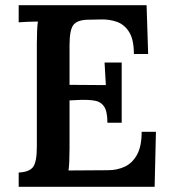

<svg xmlns="http://www.w3.org/2000/svg" viewBox="-20 -720 663 740"><path d="M394 -247Q394 -290 381.5 -309Q369 -328 345.5 -332Q322 -336 289 -335L248 -333V-148Q248 -121 247 -98.5Q246 -76 244 -63L397 -64Q431 -64 460.5 -77.5Q490 -91 508 -123.5Q526 -156 526 -212H581L576 0H52V-55Q93 -57 107.5 -76.5Q122 -96 122 -154V-553Q122 -578 123 -601Q124 -624 126 -637Q109 -637 87 -636Q65 -635 52 -634V-700H545L551 -512H496Q496 -568 477.5 -597Q459 -626 430 -636Q401 -646 370 -645L318 -644Q278 -643 263 -624Q248 -605 248 -546V-393L388 -392L383 -479H449V-247Z"/></svg>

Font: Lora SemiBold
Style: Regular
Weight: 600
Designer: Olga Karpushina, Alexei Vanyashin (Cyrillic)
Foundry: Cyreal
Version: Version 3.011; ttfautohint (v1.8.4.7-5d5b)